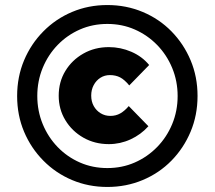

<svg xmlns="http://www.w3.org/2000/svg" viewBox="-20 -731 853 762"><path d="M412 -159Q356 -159 310.9 -184.7Q265.7 -210.4 239.4 -254Q213 -297.5 213 -351Q213 -406 239.4 -449.4Q265.7 -492.8 310.9 -518.4Q356 -544 412 -544Q458.5 -544 501.3 -525.5Q544 -507 572 -473L493 -392Q474 -415 456.5 -424Q439 -433 416 -433Q395.3 -433 378.7 -422.5Q362 -412 352 -393.5Q342 -375 342 -351.5Q342 -328 352.1 -310Q362.2 -292 379.4 -281.5Q396.6 -271 418 -271Q440 -271 457.5 -281Q475 -291 491 -310L569 -230Q538.8 -196.4 497.7 -177.7Q456.7 -159 412 -159ZM406 11Q331 11 266.2 -16.4Q201.3 -43.7 152.2 -93.4Q103 -143 75.5 -208.3Q48 -273.6 48 -349.8Q48 -426 75.5 -491.5Q103 -557 152.2 -606.6Q201.3 -656.3 266.2 -683.6Q331 -711 406 -711Q481 -711 546.5 -683.5Q612 -656 660.5 -606.5Q709 -557 736.5 -491.7Q764 -426.4 764 -350.2Q764 -274 736.5 -208.5Q709 -143 660.5 -93.5Q612 -44 546.5 -16.5Q481 11 406 11ZM406 -64Q464.5 -64 514.7 -86Q565 -108 603.4 -147.3Q641.9 -186.6 663.4 -238.6Q685 -290.7 685 -349.9Q685 -409 663.4 -461.2Q641.9 -513.3 603.4 -552.7Q565 -592 514.7 -614Q464.5 -636 406 -636Q347.5 -636 297.3 -614Q247 -592 208.9 -552.7Q170.8 -513.4 149.4 -461.4Q128 -409.3 128 -350.1Q128 -291 149.4 -238.8Q170.8 -186.7 208.9 -147.3Q247 -108 297.3 -86Q347.5 -64 406 -64Z"/></svg>

Font: Red Hat Text VF
Style: Regular
Weight: 300
Designer: Pentagram, MCKL
Foundry: Pentagram, MCKL
Version: Version 1.023